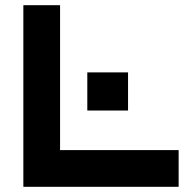

<svg xmlns="http://www.w3.org/2000/svg" viewBox="-20 -720 708 740"><path d="M70 0V-700H211.5V-141.5H668.5V0ZM316.5 -294V-441H473.5V-294Z"/></svg>

Font: Tourney Expanded Black
Style: Regular
Weight: 900
Width: 7
Designer: Tyler Finck
Foundry: Etcetera Type Co
Version: Version 1.010; ttfautohint (v1.8.3)